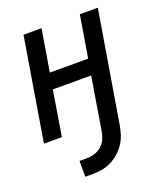

<svg xmlns="http://www.w3.org/2000/svg" viewBox="-136 -609 772 913"><g transform="rotate(-20 250.0 -152.5)"><path d="M137 215V135H175Q194 135 213.5 129Q233 123 248.5 109.5Q264 96 272.5 77.5Q281 59 284 40L328 -228H134L97 0H6L92 -520H183L148 -308H342L377 -520H468L375 40Q371 64 363.5 87Q356 110 342.5 130.5Q329 151 309.5 168Q290 185 267.5 196Q245 207 221.5 211Q198 215 175 215Z"/></g></svg>

Font: Iosevka SS18 Medium
Style: Italic
Weight: 500
Italic angle: -9°
Monospace: yes
Designer: Belleve Invis
Foundry: Belleve Invis
Version: Version 25.1.1; ttfautohint (v1.8.4)